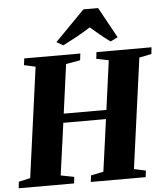

<svg xmlns="http://www.w3.org/2000/svg" viewBox="-74 -1051 961 1107"><g transform="rotate(-5 406.0 -497.5)"><path d="M-11 0 -7 -37.5 60 -52.5 147 -690 81 -704.5 86 -743H410.5L406 -704.5L323.5 -690L285 -406H532L570.5 -690L499.5 -704.5L504 -743H822.5L818.5 -704.5L747.5 -690L660.5 -52.5L728.5 -37.5L723.5 0H406L411 -37.5L483.5 -52.5L525 -353.5H278L236.5 -52.5L313.5 -37.5L309.5 0ZM279 -820.5 450.5 -995H535.5L633 -817.5L590.5 -797Q560.5 -819 532 -842.2Q503.5 -865.5 477.5 -888.5Q440 -864 398.2 -841.2Q356.5 -818.5 317 -798.5Z"/></g></svg>

Font: Merriweather 72pt Black
Style: Italic
Weight: 900
Italic angle: -7.8°
Version: Version 2.101